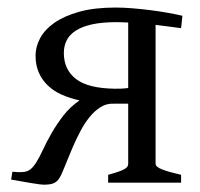

<svg xmlns="http://www.w3.org/2000/svg" viewBox="-20 -489 535 514"><path d="M269.5 0V-21Q287.6 -25.9 298.3 -29.8Q309.1 -33.7 314.5 -37.1Q319.8 -40.5 321.5 -43.7Q323.2 -46.9 323.2 -50.8V-211.4H284.7Q265.6 -212.4 249.5 -202.4Q233.4 -192.4 220 -175.8Q206.5 -159.2 195.3 -137.9Q184.1 -116.7 174.8 -95.2Q165.5 -73.7 157.7 -54Q149.9 -34.2 143.6 -20.5Q139.6 -12.2 135.3 -7.1Q130.9 -2 125.5 0.7Q120.1 3.4 113 4.4Q106 5.4 96.2 5.4Q93.3 5.4 85.4 4.4Q77.6 3.4 66.2 1.5Q54.7 -0.5 40.3 -2.9Q25.9 -5.4 9.8 -8.3L13.2 -29.3Q27.3 -27.8 36.9 -28.1Q46.4 -28.3 53.2 -31Q60.1 -33.7 65.4 -39.1Q70.8 -44.4 76.7 -53.7Q85.4 -67.4 95.2 -88.6Q105 -109.9 118.7 -133.5Q132.3 -157.2 150.1 -180.2Q168 -203.1 192.9 -220.2Q166.5 -226.1 144.8 -235.8Q123 -245.6 107.7 -260.5Q92.3 -275.4 83.7 -295.2Q75.2 -314.9 75.2 -340.3Q75.2 -363.8 87.4 -386.7Q99.6 -409.7 125.7 -428Q151.9 -446.3 192.1 -457.5Q232.4 -468.8 289.1 -468.8Q311 -468.8 334.7 -466.8Q358.4 -464.8 381.8 -461.9Q405.3 -459 427.2 -455.1Q449.2 -451.2 468.3 -446.8L464.8 -413.6Q448.7 -416 431.4 -418Q414.1 -419.9 396.5 -422.4V-50.8Q396.5 -42 414.6 -35.2Q432.6 -28.3 464.8 -21V0ZM292 -429.7Q252.4 -429.7 225.6 -423.6Q198.7 -417.5 182.1 -406.5Q165.5 -395.5 158.2 -380.4Q150.9 -365.2 150.9 -347.2Q150.9 -302.7 183.3 -277.6Q215.8 -252.4 287.6 -251.5Q295.9 -251.5 304 -251.7Q312 -252 323.2 -253.4V-428.7Q314.9 -429.2 306.9 -429.4Q298.8 -429.7 292 -429.7Z"/></svg>

Font: Akkhara
Style: Regular
Weight: 400
Designer: J. Victor Gaultney
Version: Version 1.00 June 13, 2006, initial release